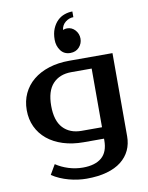

<svg xmlns="http://www.w3.org/2000/svg" viewBox="-106 -885 896 1160"><g transform="rotate(-10 342.5 -305.0)"><path d="M350 -450Q278 -450 236.5 -405.5Q195 -361 195 -270Q195 -179 236.5 -134.5Q278 -90 350 -90H475V-450ZM615 -10Q615 37 597 75.5Q579 114 543.5 142Q508 170 454.5 185Q401 200 330 200Q306 200 278.5 196.5Q251 193 223 185.5Q195 178 168.5 166.5Q142 155 120 140L155 80Q189 103 232 116.5Q275 130 320 130Q395 130 435 96Q475 62 475 -10V-20H350Q281 -20 224.5 -38Q168 -56 128 -89Q88 -122 66.5 -168Q45 -214 45 -270Q45 -326 66.5 -372Q88 -418 128 -451Q168 -484 224.5 -502Q281 -520 350 -520H615ZM285 -660Q285 -699 297 -727.5Q309 -756 328 -774.5Q347 -793 371.5 -801.5Q396 -810 420 -810V-775Q394 -775 371.5 -757.5Q349 -740 345 -710Q348 -711 352 -712Q355 -713 359.5 -714Q364 -715 370 -715Q400 -715 420 -692.5Q440 -670 440 -640Q440 -610 419.5 -587.5Q399 -565 365 -565Q327 -565 306 -593.5Q285 -622 285 -660Z"/></g></svg>

Font: Prosto One
Style: Regular
Weight: 400
Designer: Pavel Emelyanov and Jovanny lemonad
Foundry: Pavel Emelyanov and Jovanny Lemonad
Version: Version 1.001